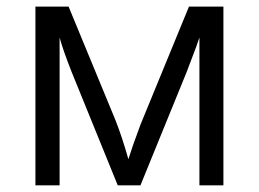

<svg xmlns="http://www.w3.org/2000/svg" viewBox="-20 -554 775 574"><path d="M363.8 -78.1 378.9 -123.5 399.9 -181.2 544.9 -534.2H647.9V0H576.2V-441.9L566.4 -413.6L538.1 -338.9L399.9 0H332L193.8 -339.8Q168 -405.3 158.2 -441.9V0H85.9V-534.2H185.1L325.2 -194.8Q346.2 -141.1 363.8 -78.1Z"/></svg>

Font: HunimalSansv1.5
Style: Regular
Weight: 400
Foundry: Ascender Corporation
Version: Version 1.10